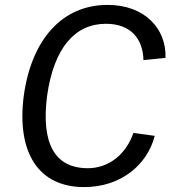

<svg xmlns="http://www.w3.org/2000/svg" viewBox="-20 -753 716 783"><path d="M419 -733C234 -733 109 -593 77 -363C47 -132 136 10 323 10C473 10 581 -81 611 -199L524 -211C494 -123 423 -67 338 -67C204 -67 147 -167 172 -362C200 -560 287 -656 412 -656C514 -656 563 -594 565 -508L655 -517C659 -637 569 -733 419 -733Z"/></svg>

Font: United Sans
Style: Italic
Weight: 400
Italic angle: -8°
Designer: Pablo Impallari, Rodrigo Fuenzalida (Modified by Dan O. Williams)
Version: Version 1.000;PS 001.000;hotconv 1.0.88;makeotf.lib2.5.64775